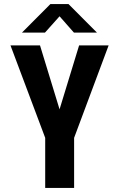

<svg xmlns="http://www.w3.org/2000/svg" viewBox="-20 -923 590 943"><path d="M202 0V-246L31.5 -700H176.5L272.5 -386L368.5 -700H513.5L344 -246V0ZM88 -763 227.5 -903H316.5L456 -763H343L272.5 -843L201 -763Z"/></svg>

Font: Trispace SemiCondensed SemiBold
Style: Regular
Weight: 600
Width: 4
Designer: Tyler Finck
Foundry: Etcetera Type Company
Version: Version 1.210; ttfautohint (v1.8.3)